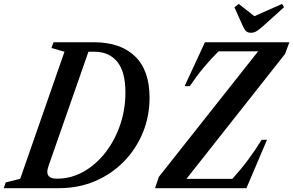

<svg xmlns="http://www.w3.org/2000/svg" viewBox="-74 -982 1530 1002"><path d="M-54.5 0 -44 -30 31.5 -49 262.5 -712 194.5 -731.5 205.5 -761.5H416Q554.5 -761.5 630.5 -688.2Q706.5 -615 706.5 -472Q706.5 -375.5 671.5 -290Q636.5 -204.5 572.8 -139.2Q509 -74 422.8 -37Q336.5 0 233.5 0ZM223.5 -49.5Q297 -49.5 361.5 -85.8Q426 -122 475.2 -184.8Q524.5 -247.5 552.5 -328.8Q580.5 -410 580.5 -499.5Q580.5 -608.5 537.5 -660.2Q494.5 -712 419 -712H387.5L180 -118Q173 -98.5 173 -85Q173 -49.5 223.5 -49.5ZM735 0 755 -59 1273 -714H1066.5Q1026 -674 988.5 -629Q951 -584 916.5 -532.5H889.5L995.5 -761.5H1436L1414 -701L899 -48.5H1138.5Q1186 -101 1222.8 -150.8Q1259.5 -200.5 1291.5 -252.5H1319.5L1212 0ZM1236 -811Q1220.5 -811 1211.5 -818.5Q1202.5 -826 1194.5 -843.5L1149.5 -944L1172 -961.5L1253.5 -897.5L1398 -961.5L1408.5 -944.5L1296.5 -843.5Q1276.5 -826 1263.5 -818.5Q1250.5 -811 1236 -811Z"/></svg>

Font: Libre Caslon Condensed SemiBold Italic
Style: Regular
Weight: 600
Italic angle: -22.583°
Designer: Pablo Impallari, Rodrigo Fuenzalida, Katja Schimmel, Ertekin Erdin
Foundry: Pablo Impallari, Rodrigo Fuenzalida
Version: Version 2.000; ttfautohint (v1.8.4.7-5d5b);gftools[0.9.33]